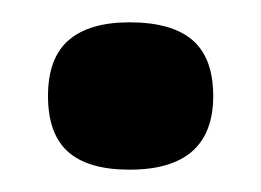

<svg xmlns="http://www.w3.org/2000/svg" viewBox="-20 -140 234 172"><path d="M96 12Q59 12 41 -4Q23 -20 23 -54Q23 -88 41.5 -104Q60 -120 96 -120Q134 -120 152.5 -104Q171 -88 171 -54Q171 12 96 12Z"/></svg>

Font: Bricolage Grotesque 24pt Medium
Style: Regular
Weight: 500
Designer: Mathieu Triay
Foundry: Atelier Triay
Version: Version 1.001;gftools[0.9.33.dev8+g029e19f]